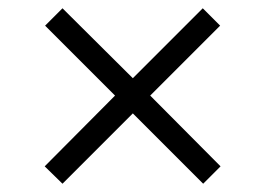

<svg xmlns="http://www.w3.org/2000/svg" viewBox="-20 -444 641 464"><path d="M131 0 88 -42 258 -213 89 -382 131 -424 301 -255 470 -424 512 -382 343 -213 513 -42 471 0 301 -170Z"/></svg>

Font: Plus Jakarta Sans Light
Style: Regular
Weight: 300
Designer: Gumpita Rahayu
Foundry: Tokotype
Version: Version 2.006; ttfautohint (v1.8.4.7-5d5b)